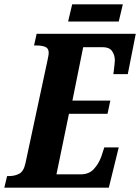

<svg xmlns="http://www.w3.org/2000/svg" viewBox="-40 -871 650 891"><path d="M-20 0 -7 -54H3Q29 -54 49.5 -65Q70 -76 78 -113L180 -589Q182 -599 184 -609Q186 -619 186 -626Q186 -647 170 -653.5Q154 -660 128 -660H118L130 -714H590L553 -527H486Q487 -532 488.5 -545.5Q490 -559 491.5 -572.5Q493 -586 493 -590Q493 -616 480 -634Q467 -652 437 -652H346L296 -404H472L459 -343H280L222 -62H335Q373 -62 395.5 -86.5Q418 -111 430 -144L444 -187H511L465 0ZM276 -771 295 -851H530L511 -771Z"/></svg>

Font: Noto Serif ExtraCondensed ExtraBold
Style: Italic
Weight: 800
Width: 2
Italic angle: -12°
Designer: Monotype Design Team
Foundry: Monotype Imaging Inc.
Version: Version 2.013